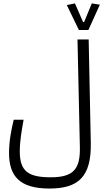

<svg xmlns="http://www.w3.org/2000/svg" viewBox="-20 -921 626 1108"><path d="M265.1 167C429.2 167 508.3 102.1 503.9 -98.1L491.7 -693.4H427.2L440.9 -74.2C443.8 50.8 408.2 102.1 273.4 102.1C142.1 102.1 94.2 66.9 94.2 -47.4C94.2 -109.9 105.5 -168.5 116.2 -230H59.1C44.4 -168 32.2 -106.4 32.2 -38.1C32.2 96.2 94.2 167 265.1 167ZM435.1 -748H490.2L556.2 -894L509.8 -901.4L465.3 -793.5H459.5L412.6 -901.4L365.7 -891.6Z"/></svg>

Font: Cascadia Mono NF Light
Style: Regular
Weight: 300
Monospace: yes
Designer: Aaron Bell
Foundry: Saja Typeworks
Version: Version 2404.023